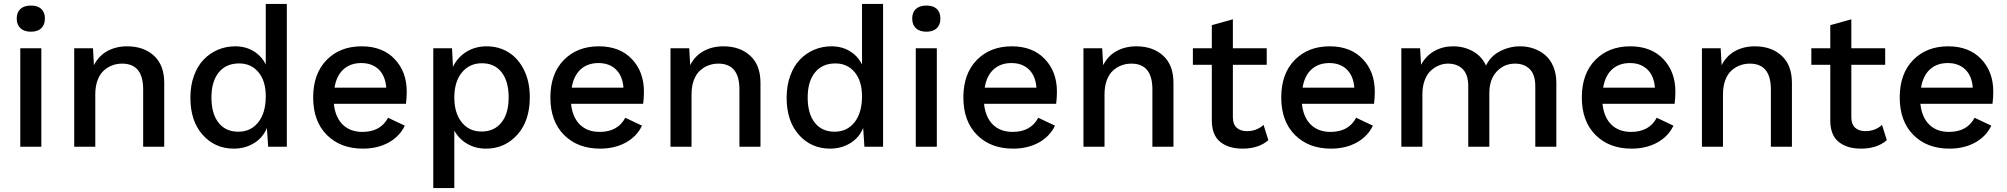

<svg xmlns="http://www.w3.org/2000/svg" viewBox="-20 -745 10194 975"><path d="M64.9 -650.9Q64.9 -682.1 83.7 -699.5Q102.5 -716.8 137.2 -716.8Q171.4 -716.8 189.7 -699.7Q208 -682.6 208 -650.9Q208 -619.1 189.7 -601.6Q171.4 -584 137.2 -584Q103 -584 84 -601.6Q64.9 -619.1 64.9 -650.9ZM189.9 -500V0H83V-500Z M356.9 0V-500H452.1L457 -414.1Q481.4 -461.9 525.4 -485.8Q569.3 -509.8 626 -509.8Q709.5 -509.8 761.7 -462.2Q814 -414.6 814 -324.2V0H707V-291Q707 -421.9 600.1 -421.9Q574.2 -421.9 550.8 -413.3Q527.3 -404.8 507.3 -387Q487.3 -369.1 475.6 -338.1Q463.9 -307.1 463.9 -266.1V0Z M1167.5 9.8Q1071.8 9.8 1009.3 -60.1Q946.8 -129.9 946.8 -249Q946.8 -310.1 964.8 -359.9Q982.9 -409.7 1013.9 -442.1Q1044.9 -474.6 1086.2 -492.2Q1127.4 -509.8 1174.8 -509.8Q1227.5 -509.8 1268.3 -484.9Q1309.1 -460 1329.6 -417V-725.1H1436.5V0H1341.8L1335.4 -95.2Q1315.4 -45.9 1270 -18.1Q1224.6 9.8 1167.5 9.8ZM1190.4 -76.2Q1253.9 -76.2 1291.7 -124.3Q1329.6 -172.4 1329.6 -255.9Q1329.6 -333.5 1292.5 -378.2Q1255.4 -422.9 1194.3 -422.9Q1127.9 -422.9 1090.8 -377.2Q1053.7 -331.5 1053.7 -250Q1053.7 -168 1089.6 -122.1Q1125.5 -76.2 1190.4 -76.2Z M1822.8 9.8Q1709 9.8 1639.6 -59.8Q1570.3 -129.4 1570.3 -250Q1570.3 -370.6 1638.4 -440.2Q1706.5 -509.8 1816.4 -509.8Q1922.4 -509.8 1983.9 -445.3Q2045.4 -380.9 2045.4 -279.8Q2045.4 -248 2041.5 -217.8H1675.3Q1682.6 -148.9 1720.5 -112.1Q1758.3 -75.2 1820.3 -75.2Q1912.6 -75.2 1950.7 -147L2035.6 -106.9Q2009.3 -51.8 1953.1 -21Q1897 9.8 1822.8 9.8ZM1678.7 -299.8H1941.4Q1937 -359.4 1903.3 -392.1Q1869.6 -424.8 1814.5 -424.8Q1759.3 -424.8 1723.9 -392.6Q1688.5 -360.4 1678.7 -299.8Z M2180.2 210V-500H2275.4L2280.3 -405.8Q2303.2 -453.6 2348.1 -481.7Q2393.1 -509.8 2451.2 -509.8Q2512.7 -509.8 2562 -479.5Q2611.3 -449.2 2640.9 -389.9Q2670.4 -330.6 2670.4 -251Q2670.4 -131.3 2606.9 -60.8Q2543.5 9.8 2448.2 9.8Q2394 9.8 2352.1 -14.9Q2310.1 -39.6 2287.1 -82V210ZM2425.3 -77.1Q2489.7 -77.1 2526.4 -122.8Q2563 -168.5 2563 -250Q2563 -332 2527.3 -377.9Q2491.7 -423.8 2427.2 -423.8Q2363.8 -423.8 2325.4 -376.7Q2287.1 -329.6 2287.1 -250Q2287.1 -170.9 2324.7 -124Q2362.3 -77.1 2425.3 -77.1Z M3027.3 9.8Q2913.6 9.8 2844.2 -59.8Q2774.9 -129.4 2774.9 -250Q2774.9 -370.6 2843 -440.2Q2911.1 -509.8 3021 -509.8Q3127 -509.8 3188.5 -445.3Q3250 -380.9 3250 -279.8Q3250 -248 3246.1 -217.8H2879.9Q2887.2 -148.9 2925 -112.1Q2962.9 -75.2 3024.9 -75.2Q3117.2 -75.2 3155.3 -147L3240.2 -106.9Q3213.9 -51.8 3157.7 -21Q3101.6 9.8 3027.3 9.8ZM2883.3 -299.8H3146Q3141.6 -359.4 3107.9 -392.1Q3074.2 -424.8 3019 -424.8Q2963.9 -424.8 2928.5 -392.6Q2893.1 -360.4 2883.3 -299.8Z M3384.8 0V-500H3480L3484.9 -414.1Q3509.3 -461.9 3553.2 -485.8Q3597.2 -509.8 3653.8 -509.8Q3737.3 -509.8 3789.6 -462.2Q3841.8 -414.6 3841.8 -324.2V0H3734.9V-291Q3734.9 -421.9 3627.9 -421.9Q3602.1 -421.9 3578.6 -413.3Q3555.2 -404.8 3535.2 -387Q3515.1 -369.1 3503.4 -338.1Q3491.7 -307.1 3491.7 -266.1V0Z M4195.3 9.8Q4099.6 9.8 4037.1 -60.1Q3974.6 -129.9 3974.6 -249Q3974.6 -310.1 3992.7 -359.9Q4010.7 -409.7 4041.7 -442.1Q4072.8 -474.6 4114 -492.2Q4155.3 -509.8 4202.6 -509.8Q4255.4 -509.8 4296.1 -484.9Q4336.9 -460 4357.4 -417V-725.1H4464.4V0H4369.6L4363.3 -95.2Q4343.3 -45.9 4297.9 -18.1Q4252.4 9.8 4195.3 9.8ZM4218.3 -76.2Q4281.7 -76.2 4319.6 -124.3Q4357.4 -172.4 4357.4 -255.9Q4357.4 -333.5 4320.3 -378.2Q4283.2 -422.9 4222.2 -422.9Q4155.8 -422.9 4118.7 -377.2Q4081.5 -331.5 4081.5 -250Q4081.5 -168 4117.4 -122.1Q4153.3 -76.2 4218.3 -76.2Z M4612.3 -650.9Q4612.3 -682.1 4631.1 -699.5Q4649.9 -716.8 4684.6 -716.8Q4718.8 -716.8 4737.1 -699.7Q4755.4 -682.6 4755.4 -650.9Q4755.4 -619.1 4737.1 -601.6Q4718.8 -584 4684.6 -584Q4650.4 -584 4631.3 -601.6Q4612.3 -619.1 4612.3 -650.9ZM4737.3 -500V0H4630.4V-500Z M5124.5 9.8Q5010.7 9.8 4941.4 -59.8Q4872.1 -129.4 4872.1 -250Q4872.1 -370.6 4940.2 -440.2Q5008.3 -509.8 5118.2 -509.8Q5224.1 -509.8 5285.6 -445.3Q5347.2 -380.9 5347.2 -279.8Q5347.2 -248 5343.3 -217.8H4977.1Q4984.4 -148.9 5022.2 -112.1Q5060.1 -75.2 5122.1 -75.2Q5214.4 -75.2 5252.4 -147L5337.4 -106.9Q5311 -51.8 5254.9 -21Q5198.7 9.8 5124.5 9.8ZM4980.5 -299.8H5243.2Q5238.8 -359.4 5205.1 -392.1Q5171.4 -424.8 5116.2 -424.8Q5061 -424.8 5025.6 -392.6Q4990.2 -360.4 4980.5 -299.8Z M5481.9 0V-500H5577.1L5582 -414.1Q5606.4 -461.9 5650.4 -485.8Q5694.3 -509.8 5751 -509.8Q5834.5 -509.8 5886.7 -462.2Q5939 -414.6 5939 -324.2V0H5832V-291Q5832 -421.9 5725.1 -421.9Q5699.2 -421.9 5675.8 -413.3Q5652.3 -404.8 5632.3 -387Q5612.3 -369.1 5600.6 -338.1Q5588.9 -307.1 5588.9 -266.1V0Z M6412.6 -500V-416H6240.7V-149.9Q6240.7 -114.3 6259.8 -96.7Q6278.8 -79.1 6312.5 -79.1Q6361.8 -79.1 6396.5 -110.8L6420.9 -33.2Q6371.6 9.8 6289.6 9.8Q6218.8 9.8 6176.5 -24.4Q6134.3 -58.6 6133.8 -131.8V-416H6037.6V-500H6133.8V-617.2L6240.7 -647V-500Z M6738.8 9.8Q6625 9.8 6555.7 -59.8Q6486.3 -129.4 6486.3 -250Q6486.3 -370.6 6554.4 -440.2Q6622.6 -509.8 6732.4 -509.8Q6838.4 -509.8 6899.9 -445.3Q6961.4 -380.9 6961.4 -279.8Q6961.4 -248 6957.5 -217.8H6591.3Q6598.6 -148.9 6636.5 -112.1Q6674.3 -75.2 6736.3 -75.2Q6828.6 -75.2 6866.7 -147L6951.7 -106.9Q6925.3 -51.8 6869.1 -21Q6813 9.8 6738.8 9.8ZM6594.7 -299.8H6857.4Q6853 -359.4 6819.3 -392.1Q6785.6 -424.8 6730.5 -424.8Q6675.3 -424.8 6639.9 -392.6Q6604.5 -360.4 6594.7 -299.8Z M7096.2 0V-500H7191.4L7196.3 -416Q7221.7 -462.4 7264.4 -486.1Q7307.1 -509.8 7358.4 -509.8Q7414.1 -509.8 7459 -484.9Q7503.9 -460 7526.4 -412.1Q7548.3 -459.5 7596.9 -484.6Q7645.5 -509.8 7699.2 -509.8Q7736.3 -509.8 7768.8 -498.3Q7801.3 -486.8 7827.1 -464.8Q7853 -442.9 7868.2 -406.5Q7883.3 -370.1 7883.3 -324.2V0H7776.4V-307.1Q7776.4 -365.7 7748.5 -393.8Q7720.7 -421.9 7673.3 -421.9Q7618.2 -421.9 7580.6 -381.8Q7543 -341.8 7543 -272V0H7436V-307.1Q7436 -365.7 7408.2 -393.8Q7380.4 -421.9 7333 -421.9Q7309.6 -421.9 7287.4 -412.8Q7265.1 -403.8 7245.8 -386.2Q7226.6 -368.7 7214.8 -337.4Q7203.1 -306.2 7203.1 -266.1V0Z M8265.1 9.8Q8151.4 9.8 8082 -59.8Q8012.7 -129.4 8012.7 -250Q8012.7 -370.6 8080.8 -440.2Q8148.9 -509.8 8258.8 -509.8Q8364.7 -509.8 8426.3 -445.3Q8487.8 -380.9 8487.8 -279.8Q8487.8 -248 8483.9 -217.8H8117.7Q8125 -148.9 8162.8 -112.1Q8200.7 -75.2 8262.7 -75.2Q8355 -75.2 8393.1 -147L8478 -106.9Q8451.7 -51.8 8395.5 -21Q8339.4 9.8 8265.1 9.8ZM8121.1 -299.8H8383.8Q8379.4 -359.4 8345.7 -392.1Q8312 -424.8 8256.8 -424.8Q8201.7 -424.8 8166.3 -392.6Q8130.9 -360.4 8121.1 -299.8Z M8622.6 0V-500H8717.8L8722.7 -414.1Q8747.1 -461.9 8791 -485.8Q8835 -509.8 8891.6 -509.8Q8975.1 -509.8 9027.3 -462.2Q9079.6 -414.6 9079.6 -324.2V0H8972.7V-291Q8972.7 -421.9 8865.7 -421.9Q8839.8 -421.9 8816.4 -413.3Q8793 -404.8 8772.9 -387Q8752.9 -369.1 8741.2 -338.1Q8729.5 -307.1 8729.5 -266.1V0Z M9553.2 -500V-416H9381.3V-149.9Q9381.3 -114.3 9400.4 -96.7Q9419.4 -79.1 9453.1 -79.1Q9502.4 -79.1 9537.1 -110.8L9561.5 -33.2Q9512.2 9.8 9430.2 9.8Q9359.4 9.8 9317.1 -24.4Q9274.9 -58.6 9274.4 -131.8V-416H9178.2V-500H9274.4V-617.2L9381.3 -647V-500Z M9879.4 9.8Q9765.6 9.8 9696.3 -59.8Q9627 -129.4 9627 -250Q9627 -370.6 9695.1 -440.2Q9763.2 -509.8 9873 -509.8Q9979 -509.8 10040.5 -445.3Q10102.1 -380.9 10102.1 -279.8Q10102.1 -248 10098.1 -217.8H9731.9Q9739.3 -148.9 9777.1 -112.1Q9814.9 -75.2 9877 -75.2Q9969.2 -75.2 10007.3 -147L10092.3 -106.9Q10065.9 -51.8 10009.8 -21Q9953.6 9.8 9879.4 9.8ZM9735.4 -299.8H9998Q9993.7 -359.4 9960 -392.1Q9926.3 -424.8 9871.1 -424.8Q9815.9 -424.8 9780.5 -392.6Q9745.1 -360.4 9735.4 -299.8Z"/></svg>

Font: Work Sans Medium
Style: Regular
Weight: 500
Designer: Wei Huang
Foundry: Wei Huang
Version: Version 2.012